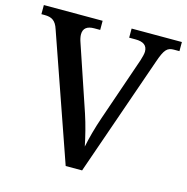

<svg xmlns="http://www.w3.org/2000/svg" viewBox="-105 -814 892 915"><g transform="rotate(15 340.5 -357.0)"><path d="M299 0H380L586 -592C608 -656 621 -669 654 -669H681V-714H433V-669H464C503 -669 523 -655 523 -624C523 -613 518 -595 513 -579L405 -265C386 -210 372 -157 363 -113C354 -158 340 -215 323 -266L215 -586C210 -600 207 -614 207 -625C207 -656 227 -669 261 -669H290V-714H0V-669H16C50 -669 71 -658 84 -617Z"/></g></svg>

Font: Noto Serif Thai Medium
Style: Regular
Weight: 500
Designer: Monotype Design Team
Foundry: Monotype Imaging Inc.
Version: Version 1.901;PS 001.901;hotconv 1.0.88;makeotf.lib2.5.64775